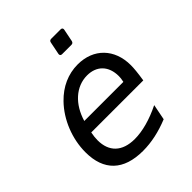

<svg xmlns="http://www.w3.org/2000/svg" viewBox="-213 -886 1028 1028"><g transform="rotate(-45 301.0 -372.0)"><path d="M331.1 -658.7H401.9C410.6 -658.7 415.5 -663.6 417.5 -671.9L431.6 -742.2C432.1 -743.7 432.1 -745.1 432.1 -746.6C432.1 -753.9 427.7 -758.3 418.9 -758.3H348.1C339.4 -758.3 334 -753.9 332.5 -745.1L318.4 -674.8C317.9 -673.3 317.9 -671.9 317.9 -670.4C317.9 -663.1 322.3 -658.7 331.1 -658.7ZM271.5 14.2C335.9 14.2 400.9 0 469.2 -27.8L486.8 -117.2C412.6 -80.6 343.3 -62 285.2 -62C189.9 -62 139.2 -112.3 139.2 -198.2C139.2 -215.3 141.1 -231 145 -252H539.1C546.9 -302.7 549.8 -333.5 549.8 -356.9C549.8 -480 470.7 -561 351.1 -561C278.8 -561 212.4 -531.2 158.2 -475.1C89.4 -404.3 47.9 -300.8 47.9 -198.7C47.9 -60.1 124.5 14.2 271.5 14.2ZM162.1 -321.8C190.9 -419.9 260.3 -483.9 345.2 -483.9C417 -483.9 462.9 -438 462.9 -360.8C462.9 -349.6 461.9 -339.4 458 -321.8Z"/></g></svg>

Font: Hack
Style: Oblique
Weight: 400
Italic angle: -12°
Monospace: yes
Designer: Christopher Simpkins
Foundry: Christopher Simpkins
Version: Version 2.010